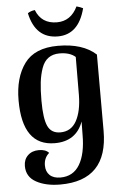

<svg xmlns="http://www.w3.org/2000/svg" viewBox="-62 -776 669 1046"><g transform="rotate(-5 272.0 -252.5)"><path d="M284 -655Q360 -655 397 -732Q419 -726 432 -719Q396 -578 282 -578Q160 -578 130 -718Q145 -729 169 -732Q199 -655 284 -655ZM225 227Q146 227 93.5 198Q41 169 41 110Q41 74 64 52Q87 30 124 30Q162 30 179 50Q150 75 150 116Q150 150 170.5 169.5Q191 189 229 189Q299 189 334 130.5Q369 72 369 -32Q369 -81 370 -105Q332 0 215 0Q38 0 38 -249Q38 -374 94 -450.5Q150 -527 277 -527Q413 -527 485 -461V-44Q485 227 225 227ZM250 -56Q309 -56 338 -108.5Q367 -161 368 -249L369 -458Q339 -485 282 -485Q246 -485 221.5 -467.5Q197 -450 184.5 -414.5Q172 -379 167 -337.5Q162 -296 162 -237Q162 -138 181.5 -97Q201 -56 250 -56Z"/></g></svg>

Font: Arima Koshi Semi Bold
Style: Regular
Weight: 600
Designer: Joana Correia and Natanael Gama
Foundry: NDISCOVER
Version: Version 1.019;PS 001.019;hotconv 1.0.88;makeotf.lib2.5.64775